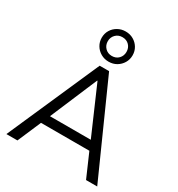

<svg xmlns="http://www.w3.org/2000/svg" viewBox="-225 -1134 1186 1279"><g transform="rotate(30 367.5 -494.5)"><path d="M18 0 328.5 -705H401L716.6 0H630.7L543.1 -201.2L579.7 -180H149.3L189.5 -201.2L103 0ZM363.5 -610.5 202.4 -230.3 178.5 -248.1H550L531.7 -230.3L366.5 -610.5ZM365.6 -757.7Q332.6 -757.7 305.5 -773.4Q278.3 -789.1 262.6 -815.5Q246.9 -842 246.9 -873.8Q246.9 -906.6 262.6 -932.5Q278.3 -958.5 305.4 -973.9Q332.5 -989.4 365.4 -989.4Q399.4 -989.4 426 -973.9Q452.7 -958.5 468.4 -932.5Q484.1 -906.5 484.1 -873.7Q484.1 -841.9 468.4 -815.5Q452.7 -789.1 426.1 -773.4Q399.6 -757.7 365.6 -757.7ZM365.5 -801.4Q397.7 -801.4 417.6 -822.3Q437.4 -843.2 437.4 -873.8Q437.4 -904.4 417.6 -925Q397.8 -945.7 365.6 -945.7Q334.3 -945.7 314 -924.9Q293.6 -904.2 293.6 -873.8Q293.6 -843.1 313.9 -822.3Q334.1 -801.4 365.5 -801.4Z"/></g></svg>

Font: Mulish ExtraLight
Style: Regular
Weight: 200
Designer: Vernon Adams
Foundry: Vernon Adams
Version: Version 3.603